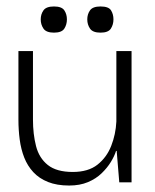

<svg xmlns="http://www.w3.org/2000/svg" viewBox="-20 -564 478 594"><path d="M194 10Q156 10 128.5 -1Q101 -12 83 -31.5Q65 -51 55 -76.5Q45 -102 41 -132Q37 -162 37 -194V-406H82V-194Q82 -149 91.5 -112Q101 -75 128 -53.5Q155 -32 205 -32Q253 -32 281.5 -54.5Q310 -77 324 -112.5Q338 -148 340 -188V-406H387V0H349L341 -97H339Q334 -81 323 -63Q312 -45 294.5 -28Q277 -11 252 -0.5Q227 10 194 10ZM147 -463Q123 -463 114.5 -475.5Q106 -488 106 -504Q106 -520 114.5 -532Q123 -544 147 -544Q171 -544 179 -532Q187 -520 187 -504Q187 -488 179 -475.5Q171 -463 147 -463ZM291 -463Q267 -463 258.5 -475.5Q250 -488 250 -504Q250 -520 258.5 -532Q267 -544 291 -544Q316 -544 323.5 -532Q331 -520 331 -504Q331 -488 323 -475.5Q315 -463 291 -463Z"/></svg>

Font: Darker Grotesque
Style: Regular
Weight: 400
Designer: Gabriel Lam
Foundry: TypeRant
Version: Version 1.000;gftools[0.9.28]